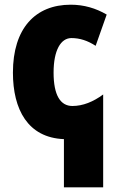

<svg xmlns="http://www.w3.org/2000/svg" viewBox="-20 -583 499 817"><path d="M281 -563C130 -563 35 -462 35 -274C35 -118 98 3 252 9V214H419V-181C377 -150 333 -132 288 -132C237 -132 208 -178 208 -274C208 -370 239 -421 284 -421C320 -421 353 -410 387 -388L434 -521C388 -548 337 -563 281 -563Z"/></svg>

Font: Noto Sans Condensed Black
Style: Regular
Weight: 900
Width: 3
Designer: Monotype Design Team
Foundry: Monotype Imaging Inc.
Version: Version 2.013